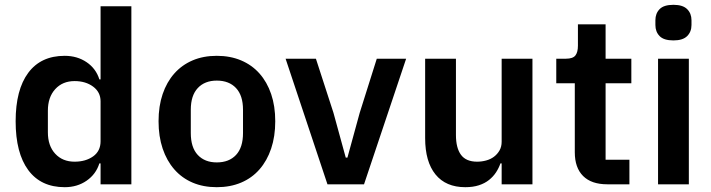

<svg xmlns="http://www.w3.org/2000/svg" viewBox="-20 -766 2957 798"><path d="M398 -87H393Q379 -42 340 -15Q301 12 249 12Q150 12 97.5 -59Q45 -130 45 -262Q45 -393 97.5 -463.5Q150 -534 249 -534Q301 -534 340 -507.5Q379 -481 393 -436H398V-740H526V0H398ZM290 -94Q336 -94 367 -116Q398 -138 398 -179V-345Q398 -383 367 -406Q336 -429 290 -429Q240 -429 209.5 -395.5Q179 -362 179 -306V-216Q179 -160 209.5 -127Q240 -94 290 -94Z M881 12Q825 12 780.5 -7Q736 -26 704.5 -62Q673 -98 656 -148.5Q639 -199 639 -262Q639 -325 656 -375Q673 -425 704.5 -460.5Q736 -496 780.5 -515Q825 -534 881 -534Q937 -534 982 -515Q1027 -496 1058.5 -460.5Q1090 -425 1107 -375Q1124 -325 1124 -262Q1124 -199 1107 -148.5Q1090 -98 1058.5 -62Q1027 -26 982 -7Q937 12 881 12ZM881 -91Q932 -91 961 -122Q990 -153 990 -213V-310Q990 -369 961 -400Q932 -431 881 -431Q831 -431 802 -400Q773 -369 773 -310V-213Q773 -153 802 -122Q831 -91 881 -91Z M1341 0 1167 -522H1293L1366 -297L1417 -111H1424L1475 -297L1546 -522H1668L1493 0Z M2065 -87H2060Q2053 -67 2041.5 -49.5Q2030 -32 2012.5 -18Q1995 -4 1970.5 4Q1946 12 1914 12Q1833 12 1790 -41Q1747 -94 1747 -192V-522H1875V-205Q1875 -151 1896 -122.5Q1917 -94 1963 -94Q1982 -94 2000.5 -99Q2019 -104 2033 -114.5Q2047 -125 2056 -140.5Q2065 -156 2065 -177V-522H2193V0H2065Z M2504 0Q2438 0 2403.5 -34.5Q2369 -69 2369 -133V-420H2292V-522H2332Q2361 -522 2371.5 -535.5Q2382 -549 2382 -576V-665H2497V-522H2604V-420H2497V-102H2596V0Z M2779 -598Q2739 -598 2721.5 -616Q2704 -634 2704 -662V-682Q2704 -710 2721.5 -728Q2739 -746 2779 -746Q2818 -746 2836 -728Q2854 -710 2854 -682V-662Q2854 -634 2836 -616Q2818 -598 2779 -598ZM2715 -522H2843V0H2715Z"/></svg>

Font: IBM Plex Sans Devanagari SemiBold
Style: Regular
Weight: 600
Designer: Mike Abbink, Paul van der Laan, Pieter van Rosmalen, Erin McLaughlin
Foundry: Bold Monday
Version: Version 1.1